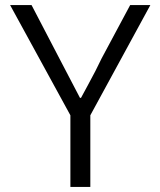

<svg xmlns="http://www.w3.org/2000/svg" viewBox="-20 -741 636 761"><path d="M259 -284 20 -721H105L215 -510L297 -353H301L327 -401Q361 -463 383 -510L496 -721H576L338 -284V0H259Z"/></svg>

Font: Nebula Sans Book
Style: Regular
Weight: 400
Designer: Paul D. Hunt for Adobe (as Source Sans)
Foundry: Nebula Entertainment & Broadcasting LLC
Version: Version 1.010